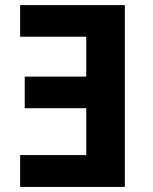

<svg xmlns="http://www.w3.org/2000/svg" viewBox="-20 -734 600 754"><path d="M59.1 0H470.2V-713.9H59.1V-589.8H318.8V-433.1H77.1V-309.1H318.8V-125H59.1Z"/></svg>

Font: Noto Reveo Sans
Style: Bold
Weight: 700
Designer: Monotype Design team
Foundry: Monotype Imaging Inc.
Version: Version 1.04